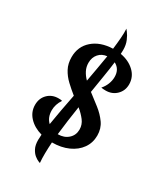

<svg xmlns="http://www.w3.org/2000/svg" viewBox="-250 -975 1098 1263"><g transform="rotate(30 299.5 -343.0)"><path d="M322 -868Q322 -868 335 -851.5Q348 -835 361 -805Q374 -775 374 -736Q374 -723 373 -706Q439 -694 480 -654.5Q521 -615 521 -559Q521 -511 488.5 -479Q456 -447 407 -447Q385 -447 373 -450Q392 -471 403 -498.5Q414 -526 414 -554Q414 -613 366 -638Q360 -587 349.5 -524Q339 -461 328 -391Q369 -360 410.5 -327.5Q452 -295 480 -255.5Q508 -216 508 -163Q508 -108 478 -65.5Q448 -23 394.5 1Q341 25 272 25Q269 70 268.5 110Q268 150 271 182Q271 182 258 177Q245 172 228 158.5Q211 145 198 120Q185 95 185 56Q185 39 187 15Q126 -2 89 -41.5Q52 -81 52 -134Q52 -184 84 -216Q116 -248 165 -248Q174 -248 180.5 -247.5Q187 -247 193 -245Q165 -203 165 -158Q165 -104 199 -72Q207 -124 218.5 -185.5Q230 -247 243 -313Q208 -341 175.5 -371.5Q143 -402 123 -439.5Q103 -477 103 -526Q103 -607 160.5 -657Q218 -707 312 -710Q318 -758 321 -798Q324 -838 322 -868ZM218 -549Q218 -518 231.5 -491.5Q245 -465 268 -442Q278 -496 287 -548Q296 -600 304 -648Q265 -644 241.5 -617Q218 -590 218 -549ZM387 -139Q387 -176 364 -206Q341 -236 308 -263Q299 -207 291.5 -150.5Q284 -94 278 -41H279Q326 -41 356.5 -68.5Q387 -96 387 -139Z"/></g></svg>

Font: Merienda Medium
Style: Regular
Weight: 500
Designer: Eduardo Rodriguez Tunni
Foundry: Eduardo Rodriguez Tunni
Version: Version 2.001; ttfautohint (v1.8.4.7-5d5b)